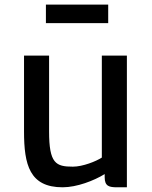

<svg xmlns="http://www.w3.org/2000/svg" viewBox="-20 -795 650 823"><path d="M83 -231.4C83 -88.4 106.9 7.8 248.5 7.8C309.1 7.8 382.8 -20.5 428.7 -48.8V-35.2C428.7 3.9 448.7 7.8 482.4 7.8H523.9V-556.6H416.5V-119.6C392.1 -103.5 334.5 -80.6 292.5 -80.6C219.2 -80.6 190.4 -94.2 190.4 -231.9V-556.6H83ZM176.8 -695.8H443.8V-775.4H176.8Z"/></svg>

Font: Merriweather Sans
Style: Regular
Weight: 400
Designer: Eben Sorkin ( eben@eyebytes.com )
Foundry: Eben Sorkin
Version: Version 1.003